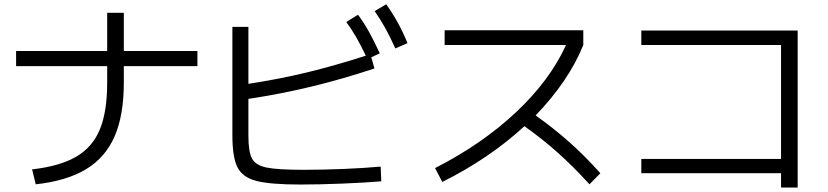

<svg xmlns="http://www.w3.org/2000/svg" viewBox="-20 -835 3790 879"><path d="M470.7 -457V-532.2H53.7V-601.6H470.7V-776.4H546.9V-601.6H883.8V-532.2H546.9V-457Q546.9 -308.1 504.9 -211.2Q462.9 -114.3 374.3 -60.5Q285.6 -6.8 143.6 8.8L127 -59.6Q254.9 -74.2 329.3 -117.9Q403.8 -161.6 437.3 -242.9Q470.7 -324.2 470.7 -457Z M1043.9 -215.8V-711.9H1117.2V-451.2Q1259.8 -473.1 1385 -503.4Q1510.3 -533.7 1654.8 -580.1Q1631.8 -627.9 1610.6 -664.8Q1589.4 -701.7 1565.4 -734.4L1619.1 -767.6Q1647.5 -729 1670.2 -687.7Q1692.9 -646.5 1718.8 -590.8L1679.7 -572.8L1694.3 -521.5Q1546.9 -472.7 1406.5 -438.7Q1266.1 -404.8 1117.2 -382.3V-213.9Q1117.2 -140.1 1133.8 -109.1Q1150.4 -78.1 1200.7 -67.9Q1251 -57.6 1370.1 -57.6Q1457 -57.6 1552 -61.5Q1647 -65.4 1722.7 -72.3L1725.6 -4.9Q1648.4 1.5 1545.2 5.6Q1441.9 9.8 1355.5 9.8Q1216.8 9.8 1153.3 -6.8Q1089.8 -23.4 1066.9 -69.6Q1043.9 -115.7 1043.9 -215.8ZM1695.3 -784.2 1748 -815.4Q1777.3 -774.4 1800.8 -731.9Q1824.2 -689.5 1845.7 -637.7L1790 -613.3Q1766.1 -666 1743.7 -706.5Q1721.2 -747.1 1695.3 -784.2Z M2571.3 -628.9H2015.6V-696.3H2650.4V-628.9Q2616.7 -545.4 2561.3 -464.1Q2505.9 -382.8 2432.1 -306.6Q2515.6 -247.6 2587.6 -183.3Q2659.7 -119.1 2728.5 -42L2678.7 8.8Q2605.5 -71.8 2534.2 -135.5Q2462.9 -199.2 2380.9 -257.3Q2220.2 -109.4 2004.9 -2L1971.7 -65.4Q2187 -175.3 2342 -320.8Q2497.1 -466.3 2571.3 -628.9Z M3555.7 -42H2916V-107.4H3555.7V-628.9H2916V-695.3H3631.8V23.4H3555.7Z"/></svg>

Font: Pretendard
Style: Regular
Weight: 400
Designer: Base glyphs from Inter by Rasmus Andersson; Hangeul glyphs from Noto Sans CJK(Source Han Sans) by Jang Soo-young and Kan
Foundry: Kil Hyung-jin
Version: Version 1.309